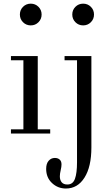

<svg xmlns="http://www.w3.org/2000/svg" viewBox="-20 -744 616 1070"><path d="M41 0V-23.4H110.4V-408.2H41V-431.6H190.4V-23.4H259.8V0ZM108.4 -620.1Q90.8 -637.7 90.8 -663.1Q90.8 -688.5 108.4 -706.1Q126 -723.6 151.4 -723.6Q176.8 -723.6 194.3 -706.1Q211.9 -688.5 211.9 -663.1Q211.9 -637.7 194.3 -620.1Q176.8 -602.5 151.4 -602.5Q126 -602.5 108.4 -620.1ZM237.3 197.3Q237.3 167.5 251.2 151.9Q265.1 136.2 285.6 136.2Q302.2 136.2 312.5 145.3Q322.8 154.3 322.8 172.4Q322.8 185.1 318.4 203.6Q313.5 225.1 313.5 238.3Q313.5 259.3 323.7 271.7Q334 284.2 355.5 284.2Q386.2 284.2 397.7 252.4Q409.2 220.7 409.2 160.6V-408.2H339.8V-431.6H489.3V77.6Q489.3 185.1 450.9 245.8Q412.6 306.6 347.2 306.6Q302.2 306.6 269.8 276.1Q237.3 245.6 237.3 197.3ZM400.4 -620.1Q382.8 -637.7 382.8 -663.1Q382.8 -688.5 400.4 -706.1Q418 -723.6 443.4 -723.6Q468.8 -723.6 486.3 -706.1Q503.9 -688.5 503.9 -663.1Q503.9 -637.7 486.3 -620.1Q468.8 -602.5 443.4 -602.5Q418 -602.5 400.4 -620.1Z"/></svg>

Font: Theano Didot
Style: Regular
Weight: 400
Designer: Alexey Kryukov
Version: Version 2.0